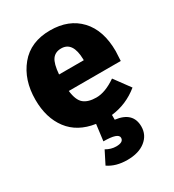

<svg xmlns="http://www.w3.org/2000/svg" viewBox="-195 -663 947 1043"><g transform="rotate(-30 278.5 -141.0)"><path d="M535 -275Q535 -269 532 -215H206Q213 -154 240.5 -131.5Q268 -109 319 -109Q375 -109 443 -156L515 -58Q439 4 344 15V45Q451 58 451 149Q451 202 409 235.5Q367 269 295 269Q224 269 176 236L216 157Q247 175 279 175Q325 175 325 147Q325 116 232 116L245 14Q137 -2 81 -76Q25 -150 25 -264Q25 -388 92 -469.5Q159 -551 282 -551Q399 -551 467 -478.5Q535 -406 535 -275ZM360 -319V-325Q358 -436 285 -436Q248 -436 229 -410Q210 -384 205 -319Z"/></g></svg>

Font: FiraGO ExtraBold
Style: Regular
Weight: 800
Designer: bBox Type
Foundry: bBox Type GmbH
Version: Version 1.001;PS 001.001;hotconv 1.0.88;makeotf.lib2.5.64775